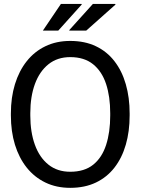

<svg xmlns="http://www.w3.org/2000/svg" viewBox="-20 -925 700 956"><path d="M329.6 10.3Q260.7 10.3 206.1 -16.1Q151.4 -42.5 113 -90.6Q74.7 -138.7 54.4 -204.6Q34.2 -270.5 34.2 -350.1V-360.4Q34.2 -439.5 54.4 -505.6Q74.7 -571.8 113 -620.1Q151.4 -668.5 206.1 -694.8Q260.7 -721.2 329.6 -721.2Q402.3 -721.2 457.5 -694.8Q512.7 -668.5 550 -620.1Q587.4 -571.8 606.4 -505.6Q625.5 -439.5 625.5 -360.4V-350.1Q625.5 -270.5 606.4 -204.6Q587.4 -138.7 550 -90.6Q512.7 -42.5 457.5 -16.1Q402.3 10.3 329.6 10.3ZM329.6 -69.8Q400.4 -69.8 444.1 -105Q487.8 -140.1 508.3 -203.4Q528.8 -266.6 528.8 -350.1V-361.3Q528.8 -444.3 508.1 -507.1Q487.3 -569.8 443.4 -605.2Q399.4 -640.6 329.6 -640.6Q265.6 -640.6 221.2 -605Q176.8 -569.3 153.8 -506.6Q130.9 -443.8 130.9 -361.3V-350.1Q130.9 -267.1 153.8 -203.9Q176.8 -140.6 221.2 -105.2Q265.6 -69.8 329.6 -69.8ZM325.7 -772.5 324.7 -774.9 442.4 -905.3H553.7L555.2 -902.3L409.2 -772.5ZM196.8 -772.5H193.4L283.2 -905.3H386.2L387.2 -902.8L270 -772.5Z"/></svg>

Font: Roboto Slab LO
Style: Regular
Weight: 400
Designer: Google
Version: Version 2.000